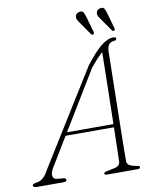

<svg xmlns="http://www.w3.org/2000/svg" viewBox="-122 -942 816 1013"><g transform="rotate(-10 286.0 -435.5)"><path d="M93.5 -83Q79 -57.5 82.5 -41.8Q86 -26 103 -24L138 -20.5Q152.5 -19 152.5 -9.5Q152.5 0 135.5 0H-6Q-27.5 0 -27.5 -11Q-27.5 -20 -6 -23Q11.5 -24.5 28 -37.2Q44.5 -50 60 -79.5L372 -581.5Q421.5 -647 458.2 -677Q495 -707 526 -707Q541 -707 541 -698.5Q541 -689 525 -688Q490.5 -685.5 489 -637Q489 -615 488 -570Q487 -525 486 -466.5Q485 -408 483.8 -345Q482.5 -282 481.5 -223.5Q480.5 -165 480 -119.8Q479.5 -74.5 479.5 -52.5Q479.5 -37 493.2 -29.2Q507 -21.5 533 -17Q546.5 -16.5 546.5 -8.5Q546.5 0 531 0H366.5Q355 0 355 -8Q355 -14.5 365.5 -16.5L412 -26.5Q441.5 -32 443 -56Q444 -79 445 -128.2Q446 -177.5 447.5 -239.5H188.5ZM388.5 -568.5 199 -256.5H448Q449 -310 450.2 -366.5Q451.5 -423 452.5 -476Q453.5 -529 454.2 -572Q455 -615 455.5 -641Q444.5 -631.5 427 -613Q409.5 -594.5 388.5 -568.5ZM406 -835.5 429.5 -753.5Q431.5 -744.5 426 -741.5Q419 -738 414 -744L365.5 -814Q360 -822.5 355.2 -830.2Q350.5 -838 351 -847Q353.5 -867.5 376 -871Q390 -873 395.5 -863Q401 -853 406 -835.5ZM518 -835.5 541 -753.5Q543.5 -745 537.5 -741.5Q531 -738 526.5 -744L477.5 -814Q471.5 -822.5 467 -830.2Q462.5 -838 463 -847Q465.5 -867.5 487.5 -871Q502 -873 507.5 -863Q513 -853 518 -835.5Z"/></g></svg>

Font: Fraunces 9pt Thin
Style: Italic
Weight: 100
Italic angle: -16°
Version: Version 1.000;[b76b70a41]